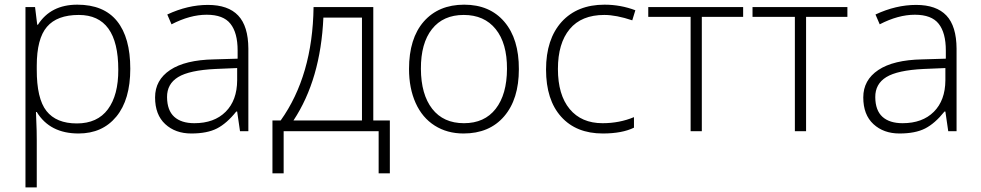

<svg xmlns="http://www.w3.org/2000/svg" viewBox="-20 -561 4193 821"><path d="M485.8 -263.2Q485.8 -497.1 316.9 -497.1Q224.1 -497.1 180.7 -446.3Q137.2 -395.5 137.2 -279.8V-264.2Q136.7 -139.6 178.7 -86.4Q220.7 -33.2 308.6 -33.2Q396.5 -33.2 441.4 -93.8Q486.3 -154.3 485.8 -263.2ZM315.9 9.8Q193.4 9.8 137.2 -82H133.8L135.3 -41Q137.2 -4.9 137.2 38.1V240.2H88.9V-530.8H129.9L139.2 -455.1H142.1Q196.8 -541 310.5 -541Q423.8 -541 480.5 -470.7Q537.1 -400.4 537.1 -267.1Q537.1 -134.8 477.5 -62.5Q418 9.8 315.9 9.8Z M811 -34.2Q896 -34.2 944.8 -83Q993.7 -131.8 994.1 -217.8V-270L901.4 -266.1Q789.6 -260.7 741.7 -231.4Q693.8 -202.1 694.3 -145.5Q694.8 -88.9 725.1 -61.5Q755.4 -34.2 811 -34.2ZM895 -307.1 996.1 -310.1V-345.2Q996.1 -420.9 965.3 -459.5Q935.1 -498 863.8 -498Q792.5 -498 713.4 -457L695.3 -499Q782.7 -540 869.1 -540Q955.6 -540 998.5 -494.6Q1041.5 -449.2 1042 -353V0H1006.3L994.1 -84H990.2Q949.7 -33.2 907.7 -11.7Q865.7 9.8 797.9 9.8Q730 9.8 686.5 -30.3Q643.1 -70.3 643.1 -144.5Q643.1 -218.8 707.5 -261.7Q772 -304.7 895 -307.1Z M1527.8 -45.9V-485.8H1362.8Q1351.1 -221.7 1234.9 -45.9ZM1576.2 -530.8V-45.9H1647V180.2H1599.1V0H1192.9V180.2H1145V-45.9H1180.2Q1316.9 -237.8 1320.8 -530.8Z M1827.1 -436.5Q1779.3 -376 1779.8 -266.6Q1780.3 -157.2 1828.1 -95.7Q1876 -34.2 1963.9 -34.2Q2051.8 -34.2 2099.6 -95.7Q2147.5 -157.2 2147.9 -266.6Q2148.4 -376 2099.6 -436.5Q2050.8 -497.1 1962.9 -497.1Q1875 -497.1 1827.1 -436.5ZM2198.7 -265.1Q2198.7 -136.7 2135.7 -63.5Q2072.8 9.8 1961.9 9.8Q1892.1 9.8 1838.9 -23.9Q1785.6 -57.6 1757.3 -120.6Q1729 -183.6 1729 -266.1Q1729 -396.5 1792 -468.8Q1855.5 -541 1964.8 -541Q2074.2 -541 2136.7 -467.8Q2199.2 -394.5 2198.7 -265.1Z M2557.6 9.8Q2443.8 9.8 2379.4 -62Q2314.9 -133.8 2314.9 -263.7Q2314.9 -393.6 2381.8 -467.8Q2448.7 -541 2564.9 -541Q2633.8 -541 2696.8 -517.1L2683.6 -474.1Q2614.7 -497.1 2564 -497.1Q2466.3 -497.1 2416 -436.5Q2365.7 -376 2365.7 -266.1Q2365.7 -155.3 2416 -94.7Q2466.3 -34.2 2556.6 -34.2Q2628.9 -34.2 2690.9 -60.1V-15.1Q2640.1 9.8 2557.6 9.8Z M3157.7 -488.8H2981V0H2933.1V-488.8H2752V-530.8H3157.7Z M3603.5 -488.8H3426.8V0H3378.9V-488.8H3197.8V-530.8H3603.5Z M3839.4 -34.2Q3924.3 -34.2 3973.1 -83Q4022 -131.8 4022.5 -217.8V-270L3929.7 -266.1Q3817.9 -260.7 3770 -231.4Q3722.2 -202.1 3722.7 -145.5Q3723.1 -88.9 3753.4 -61.5Q3783.7 -34.2 3839.4 -34.2ZM3923.3 -307.1 4024.4 -310.1V-345.2Q4024.4 -420.9 3993.7 -459.5Q3963.4 -498 3892.1 -498Q3820.8 -498 3741.7 -457L3723.6 -499Q3811 -540 3897.5 -540Q3983.9 -540 4026.9 -494.6Q4069.8 -449.2 4070.3 -353V0H4034.7L4022.5 -84H4018.6Q3978 -33.2 3936 -11.7Q3894 9.8 3826.2 9.8Q3758.3 9.8 3714.8 -30.3Q3671.4 -70.3 3671.4 -144.5Q3671.4 -218.8 3735.8 -261.7Q3800.3 -304.7 3923.3 -307.1Z"/></svg>

Font: OpenSans-Light
Style: Regular
Weight: 300
Foundry: Ascender Corporation
Version: Version 1.10